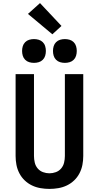

<svg xmlns="http://www.w3.org/2000/svg" viewBox="-20 -1215 640 1243"><path d="M300 8Q271 8 242 3Q213 -2 187 -14.5Q161 -27 140 -47Q119 -67 105.5 -93Q92 -119 86.5 -147.5Q81 -176 81 -205V-735H200V-205Q200 -184 205 -162.5Q210 -141 224 -124.5Q238 -108 258.5 -100.5Q279 -93 300 -93Q321 -93 341.5 -100.5Q362 -108 376 -124.5Q390 -141 395 -162.5Q400 -184 400 -205V-735H519V-205Q519 -176 513.5 -147.5Q508 -119 494.5 -93Q481 -67 460 -47Q439 -27 413 -14.5Q387 -2 358 3Q329 8 300 8ZM400 -808Q384 -808 369 -812.5Q354 -817 343 -828Q332 -839 327.5 -854Q323 -869 323 -885Q323 -901 327.5 -916Q332 -931 343 -942Q354 -953 369 -957.5Q384 -962 400 -962Q416 -962 431 -957.5Q446 -953 457 -942Q468 -931 472.5 -916Q477 -901 477 -885Q477 -869 472.5 -854Q468 -839 457 -828Q446 -817 431 -812.5Q416 -808 400 -808ZM200 -808Q184 -808 169 -812.5Q154 -817 143 -828Q132 -839 127.5 -854Q123 -869 123 -885Q123 -901 127.5 -916Q132 -931 143 -942Q154 -953 169 -957.5Q184 -962 200 -962Q216 -962 231 -957.5Q246 -953 257 -942Q268 -931 272.5 -916Q277 -901 277 -885Q277 -869 272.5 -854Q268 -839 257 -828Q246 -817 231 -812.5Q216 -808 200 -808ZM319 -993 161 -1125 239 -1195 378 -1047Z"/></svg>

Font: Zed Sans Extended
Style: Bold
Weight: 700
Width: 7
Designer: Belleve Invis
Foundry: Belleve Invis
Version: Version 1.0.0; ttfautohint (v1.8.4)